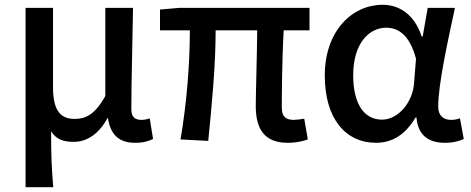

<svg xmlns="http://www.w3.org/2000/svg" viewBox="-20 -584 1974 804"><path d="M87 200H203C196 117 194 66 194 -34C217 2 249 10 289 10C344 10 394 -23 430 -89H432C443 -19 479 14 546 14C581 14 602 7 621 -2L607 -88C594 -84 583 -82 573 -82C546 -82 530 -93 530 -126C530 -246 535 -408 537 -551H421V-182C377 -103 338 -86 292 -86C229 -86 202 -128 202 -218V-551H87Z M1185 14C1221 14 1249 7 1269 0L1254 -87C1235 -84 1221 -82 1211 -82C1177 -82 1160 -95 1160 -134C1160 -178 1161 -341 1168 -457H1276V-551H730L650 -544V-457H775C775 -317 762 -153 736 0L852 6C867 -144 883 -310 883 -457H1057C1056 -345 1051 -190 1051 -140C1051 -44 1087 14 1185 14Z M1555 14C1624 14 1679 -22 1720 -92H1724C1730 -18 1774 14 1843 14C1879 14 1905 6 1922 -2L1906 -89C1895 -84 1881 -82 1869 -82C1838 -82 1815 -99 1815 -137C1815 -231 1855 -411 1885 -551H1771L1750 -431H1746C1714 -527 1649 -564 1582 -564C1455 -564 1340 -455 1340 -268C1340 -87 1427 14 1555 14ZM1580 -83C1505 -83 1459 -148 1459 -269C1459 -403 1526 -468 1597 -468C1646 -468 1695 -440 1722 -338L1714 -237C1708 -152 1645 -83 1580 -83Z"/></svg>

Font: Noto Sans CJK TC Medium
Style: Regular
Weight: 500
Designer: Ryoko NISHIZUKA 西塚涼子 (kana, bopomofo & ideographs); Paul D. Hunt (Latin, Greek & Cyrillic); Sandoll Communications 산돌커뮤니
Foundry: Adobe
Version: Version 2.004;hotconv 1.0.118;makeotfexe 2.5.65603